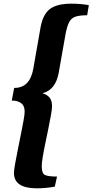

<svg xmlns="http://www.w3.org/2000/svg" viewBox="-20 -822 503 1044"><path d="M181 202Q56 202 56 119Q56 103 62 69.5Q68 36 76.5 -6.5Q85 -49 93.5 -91Q102 -133 108 -166.5Q114 -200 114 -216Q114 -248 93.5 -262Q73 -276 44 -275L57 -344Q142 -343 161 -448L201 -676Q214 -745 252 -773.5Q290 -802 368 -802Q420 -802 463 -794L454 -739Q413 -739 390.5 -731.5Q368 -724 356.5 -702.5Q345 -681 337 -640L299 -425Q282 -333 211 -315Q238 -307 250.5 -290Q263 -273 263 -246Q263 -228 257 -195.5Q251 -163 243 -123Q235 -83 226.5 -43Q218 -3 212.5 30.5Q207 64 207 83Q207 121 224.5 129.5Q242 138 290 138L278 193Q249 198 225 200Q201 202 181 202Z"/></svg>

Font: Sansita Swashed SemiBold
Style: Regular
Weight: 600
Designer: Pablo Cosgaya
Foundry: Omnibus-Type
Version: Version 1.003; ttfautohint (v1.8.3)